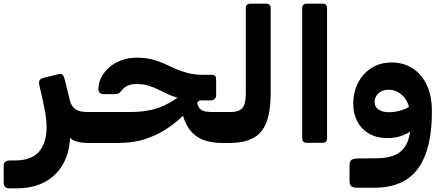

<svg xmlns="http://www.w3.org/2000/svg" viewBox="-68 -770 2414 1042"><path d="M-17 252Q-34 252 -41 243.5Q-48 235 -48 220V129Q-48 114 -39 107.5Q-30 101 -14 101H9Q103 101 144 53Q185 5 185 -81Q185 -116 178.5 -152.5Q172 -189 165 -222L145 -310Q142 -327 148 -336Q154 -345 174 -349L246 -367Q261 -371 268 -367Q275 -363 278 -354.5Q281 -346 284 -336L311 -226Q317 -201 330.5 -187Q344 -173 363 -167.5Q382 -162 408 -162H427Q443 -162 443 -147V-24Q443 6 413 6Q377 6 348.5 -2Q320 -10 312 -23Q310 34 291.5 83.5Q273 133 237 171Q201 209 147.5 230.5Q94 252 21 252Z M413 6Q398 6 398 -9V-132Q398 -162 428 -162H633Q711 -162 768.5 -177.5Q826 -193 884 -232L979 -294L1040 -248L915 -132Q882 -101 833.5 -69Q785 -37 720.5 -15.5Q656 6 572 6ZM1137 6Q1080 6 1035 -11Q990 -28 960 -68.5Q930 -109 915 -180L998 -259Q998 -226 1003.5 -206Q1009 -186 1021 -176.5Q1033 -167 1050.5 -164.5Q1068 -162 1093 -162H1181Q1189 -162 1192.5 -157Q1196 -152 1196 -145V-22Q1196 -8 1188 -1Q1180 6 1166 6ZM1006 -225 1001 -227Q950 -227 913 -235.5Q876 -244 847.5 -257Q819 -270 793 -283Q767 -296 738.5 -305Q710 -314 672 -314Q647 -314 627.5 -306Q608 -298 596 -283Q585 -269 577.5 -264Q570 -259 552 -259H497Q466 -259 466 -286Q466 -319 481.5 -349.5Q497 -380 525 -404.5Q553 -429 591 -443Q629 -457 674 -457Q720 -457 755.5 -448Q791 -439 822 -425Q853 -411 884 -397Q915 -383 952 -373.5Q989 -364 1038 -364H1079Q1095 -364 1100 -357.5Q1105 -351 1105 -335V-253Q1105 -241 1097 -233Q1089 -225 1075 -225Z M1166 6Q1151 6 1151 -9V-132Q1151 -162 1181 -162Q1212 -162 1231 -171Q1250 -180 1258 -202.5Q1266 -225 1266 -266V-727Q1266 -737 1272.5 -743.5Q1279 -750 1289 -750H1378Q1389 -750 1395 -743.5Q1401 -737 1401 -727V-268Q1401 -201 1390.5 -149Q1380 -97 1354 -62Q1328 -27 1282.5 -10Q1237 7 1166 6Z M1595 5Q1585 5 1578.5 -1.5Q1572 -8 1572 -18V-727Q1572 -737 1578.5 -743.5Q1585 -750 1595 -750H1684Q1695 -750 1701 -743.5Q1707 -737 1707 -727V-18Q1707 -8 1701 -1.5Q1695 5 1684 5Z M1871 249Q1850 249 1839.5 241.5Q1829 234 1829 209V126Q1829 106 1839.5 98Q1850 90 1875 90L1972 89Q2052 89 2094.5 61Q2137 33 2151.5 -24.5Q2166 -82 2160 -169L2276 -166Q2276 -25 2241.5 67.5Q2207 160 2137.5 204.5Q2068 249 1962 249ZM2156 -166Q2149 -222 2115.5 -252.5Q2082 -283 2043 -283Q2017 -283 2000 -273.5Q1983 -264 1974 -249Q1965 -234 1965 -217Q1965 -189 1987 -175Q2009 -161 2041 -161Q2084 -161 2122.5 -176Q2161 -191 2177 -211L2188 -88Q2168 -55 2121.5 -36.5Q2075 -18 2020 -21Q1967 -24 1928.5 -48.5Q1890 -73 1869.5 -114Q1849 -155 1849 -207Q1849 -251 1862.5 -291Q1876 -331 1903 -362.5Q1930 -394 1969 -412.5Q2008 -431 2057 -431Q2122 -431 2171.5 -399Q2221 -367 2248.5 -308Q2276 -249 2276 -166Z"/></svg>

Font: Rubik
Style: Bold
Weight: 700
Designer: Hubert and Fischer
Foundry: Hubert and Fischer
Version: Version 2.300;gftools[0.9.30]